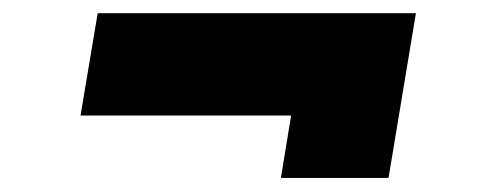

<svg xmlns="http://www.w3.org/2000/svg" viewBox="-20 -417 718 284"><path d="M395.5 -153.8 410.6 -246.1H99.1L124.5 -397.5H595.2L554.7 -153.8Z"/></svg>

Font: Inter Display Black
Style: Italic
Weight: 900
Italic angle: -9.39999°
Designer: Rasmus Andersson
Foundry: rsms
Version: Version 4.000;git-a52131595